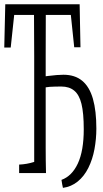

<svg xmlns="http://www.w3.org/2000/svg" viewBox="-31 -763 490 914"><path d="M60.1 20.5Q96.7 19 131.8 7.8Q131.8 -9.8 131.8 -25.9Q131.8 -42 131.8 -57.1Q131.8 -275.4 131.8 -496.1Q131.8 -559.1 130.9 -691.9H36.6Q28.3 -617.7 20 -536.6H-10.7Q-8.3 -643.6 -5.9 -742.7H348.1Q350.1 -644 352.1 -538.1H322.3Q314.5 -618.2 306.2 -691.9H187Q186.5 -647.9 186.5 -497.6Q186.5 -450.2 186.5 -399.9Q194.8 -401.4 197.8 -401.4Q243.2 -407.2 271 -407.2Q325.7 -407.2 360.4 -378.4Q395 -349.6 411.4 -292.5Q427.7 -235.4 427.7 -150.9Q427.7 -101.6 418.7 -53Q409.7 -4.4 389.6 36.1Q369.6 76.2 338.9 101.1Q308.1 126 268.6 131.3Q265.1 117.2 261.7 93.3Q311.5 75.2 339.4 15.6Q367.7 -44.9 367.7 -147.5Q367.7 -224.6 356.9 -268.3Q346.2 -312 322.3 -331.5Q298.8 -351.1 260.7 -351.1Q229.5 -351.1 205.6 -349.6Q197.8 -349.1 186.5 -347.2Q186.5 -260.3 186.5 -182.6Q186.5 -115.7 186.5 -58.1Q186.5 1.5 188 61H60.1Q60.1 45.4 60.1 20.5Z"/></svg>

Font: Scarab Serif
Style: Condensed-Light
Weight: 300
Designer: John Roberts
Foundry: Scarab
Version: 1.0